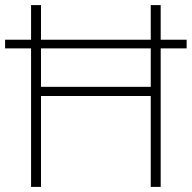

<svg xmlns="http://www.w3.org/2000/svg" viewBox="-20 -734 753 754"><path d="M102 0H141V-357H572V0H611V-544H713V-578H611V-714H572V-578H141V-714H102V-578H0V-544H102ZM141 -393V-544H572V-393Z"/></svg>

Font: Noto Sans Telugu ExtraLight
Style: Regular
Weight: 200
Designer: Jelle Bosma - Monotype Design Team
Foundry: Monotype Imaging Inc.
Version: Version 2.005